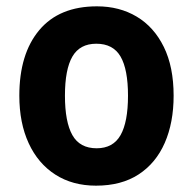

<svg xmlns="http://www.w3.org/2000/svg" viewBox="-20 -576 609 606"><path d="M528 -274Q528 -189 500 -125Q472 -61 417.5 -25.5Q363 10 283 10Q209 10 154.5 -25Q100 -60 70.5 -124Q41 -188 41 -274Q41 -406 104 -481Q167 -556 286 -556Q357 -556 411.5 -523.5Q466 -491 497 -428Q528 -365 528 -274ZM185 -274Q185 -191 208.5 -149.5Q232 -108 285 -108Q337 -108 360.5 -149.5Q384 -191 384 -274Q384 -357 360.5 -397.5Q337 -438 284 -438Q232 -438 208.5 -397.5Q185 -357 185 -274Z"/></svg>

Font: Noto Sans Gurmukhi UI SemiCondensed
Style: Bold
Weight: 700
Width: 4
Designer: Jelle Bosma - Monotype Design Team
Foundry: Monotype Imaging Inc.
Version: Version 2.004; ttfautohint (v1.8.4.7-5d5b)